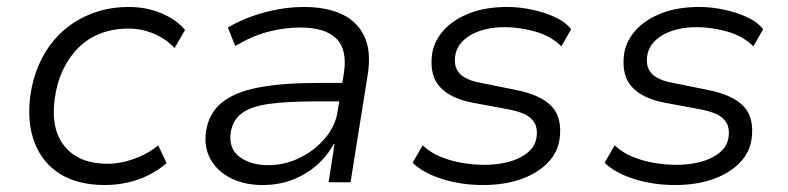

<svg xmlns="http://www.w3.org/2000/svg" viewBox="-20 -523 2262 551"><path d="M281 8Q204 8 153 -23.5Q102 -55 79.5 -113Q57 -171 67 -248Q75 -305 98.5 -352Q122 -399 159 -432.5Q196 -466 244.5 -484.5Q293 -503 350 -503Q400 -503 443 -485Q486 -467 511 -437L481 -385Q456 -412 421 -426.5Q386 -441 349 -441Q305 -441 268.5 -427Q232 -413 205 -386Q178 -359 160.5 -322Q143 -285 137 -239Q125 -152 166 -102.5Q207 -53 289 -53Q325 -53 364.5 -67Q404 -81 434 -106L458 -55Q437 -36 408.5 -21.5Q380 -7 347.5 0.5Q315 8 281 8Z M734 8Q682 8 643 -11.5Q604 -31 584.5 -65.5Q565 -100 571 -145Q579 -198 616.5 -228.5Q654 -259 722.5 -272Q791 -285 889 -285H975L967 -232H887Q806 -232 753.5 -225Q701 -218 674 -198Q647 -178 642 -141Q636 -96 668 -72.5Q700 -49 750 -49Q797 -49 840 -70Q883 -91 913 -126.5Q943 -162 949 -204L967 -314Q977 -381 945 -412.5Q913 -444 842 -444Q796 -444 750 -432Q704 -420 655 -391L634 -444Q666 -463 702.5 -476Q739 -489 777 -496Q815 -503 852 -503Q917 -503 961.5 -482Q1006 -461 1026 -418Q1046 -375 1035 -307L986 0H923L940 -109H937Q919 -75 888.5 -48.5Q858 -22 819 -7Q780 8 734 8Z M1365 8Q1305 8 1250 -9Q1195 -26 1164 -56L1193 -106Q1215 -85 1244.5 -73Q1274 -61 1306 -55.5Q1338 -50 1369 -50Q1433 -50 1474.5 -72Q1516 -94 1520 -131Q1524 -163 1505.5 -181.5Q1487 -200 1440 -209L1338 -228Q1273 -240 1242.5 -273.5Q1212 -307 1220 -368Q1226 -406 1253.5 -436.5Q1281 -467 1327.5 -485Q1374 -503 1436 -503Q1470 -503 1506 -495.5Q1542 -488 1572.5 -474Q1603 -460 1619 -439L1591 -390Q1562 -419 1517.5 -432Q1473 -445 1429 -445Q1369 -445 1330 -422Q1291 -399 1286 -361Q1282 -330 1299.5 -311.5Q1317 -293 1361 -285L1460 -265Q1531 -251 1562.5 -218.5Q1594 -186 1586 -125Q1581 -86 1552 -56Q1523 -26 1475.5 -9Q1428 8 1365 8Z M1916 8Q1856 8 1801 -9Q1746 -26 1715 -56L1744 -106Q1766 -85 1795.5 -73Q1825 -61 1857 -55.5Q1889 -50 1920 -50Q1984 -50 2025.5 -72Q2067 -94 2071 -131Q2075 -163 2056.5 -181.5Q2038 -200 1991 -209L1889 -228Q1824 -240 1793.5 -273.5Q1763 -307 1771 -368Q1777 -406 1804.5 -436.5Q1832 -467 1878.5 -485Q1925 -503 1987 -503Q2021 -503 2057 -495.5Q2093 -488 2123.5 -474Q2154 -460 2170 -439L2142 -390Q2113 -419 2068.5 -432Q2024 -445 1980 -445Q1920 -445 1881 -422Q1842 -399 1837 -361Q1833 -330 1850.5 -311.5Q1868 -293 1912 -285L2011 -265Q2082 -251 2113.5 -218.5Q2145 -186 2137 -125Q2132 -86 2103 -56Q2074 -26 2026.5 -9Q1979 8 1916 8Z"/></svg>

Font: Nunito Sans 7pt Light
Style: Italic
Weight: 300
Italic angle: -9°
Designer: Vernon Adams
Foundry: Vernon Adams
Version: Version 3.101;gftools[0.9.27]